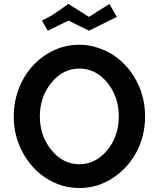

<svg xmlns="http://www.w3.org/2000/svg" viewBox="-20 -942 796 962"><path d="M425.8 -788.1C487.3 -818.4 534.2 -841.8 565.4 -857.4C548.8 -885.7 537.1 -907.2 528.3 -921.9C482.4 -893.6 448.2 -872.1 425.8 -857.4C379.9 -885.7 345.7 -907.2 323.2 -921.9H322.3C286.1 -897.5 258.8 -877.9 240.2 -865.2C217.8 -853.5 201.2 -844.7 190.4 -838.9C203.1 -816.4 212.9 -798.8 219.7 -788.1C265.6 -810.5 300.8 -828.1 323.2 -838.9C369.1 -816.4 403.3 -798.8 425.8 -788.1ZM707 -358.4C707 -422.9 692.4 -482.4 664.1 -536.1C635.7 -589.8 597.7 -631.8 550.8 -664.1C525.4 -680.7 498 -694.3 468.8 -703.1C439.5 -712.9 409.2 -717.8 377.9 -717.8C318.4 -717.8 264.6 -702.1 214.8 -670.9C165 -639.6 126 -598.6 97.7 -547.9C66.4 -492.2 48.8 -427.7 48.8 -358.4C48.8 -293.9 63.5 -235.4 91.8 -181.6C120.1 -127.9 158.2 -85 204.1 -53.7C229.5 -37.1 256.8 -23.4 286.1 -13.7C315.4 -4.9 345.7 0 377.9 0C437.5 0 491.2 -15.6 540 -46.9C589.8 -78.1 628.9 -119.1 658.2 -169.9C689.5 -224.6 707 -289.1 707 -358.4ZM377.9 -598.6C431.6 -598.6 478.5 -575.2 517.6 -528.3C555.7 -481.4 575.2 -424.8 575.2 -358.4C575.2 -293 555.7 -236.3 517.6 -189.5C478.5 -142.6 431.6 -119.1 377.9 -119.1C323.2 -119.1 276.4 -142.6 238.3 -189.5C199.2 -236.3 179.7 -293 179.7 -358.4C179.7 -424.8 199.2 -481.4 238.3 -528.3C276.4 -575.2 323.2 -598.6 377.9 -598.6Z"/></svg>

Font: DropForged
Style: Regular
Weight: 400
Designer: Antoine
Version: Version 1.0